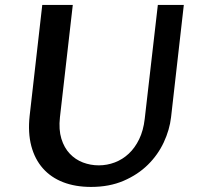

<svg xmlns="http://www.w3.org/2000/svg" viewBox="-20 -735 796 765"><path d="M270 -715.3 218.8 -267.6Q213.4 -218.3 224.6 -182.1Q235.8 -146 258.1 -122.6Q280.3 -99.1 310.5 -87.6Q340.8 -76.2 373.5 -76.2Q406.7 -76.2 437.5 -87.9Q468.3 -99.6 492.9 -122.6Q517.6 -145.5 534.4 -180.2Q551.3 -214.8 556.6 -261.2L608.9 -715.3H712.4L661.6 -268.1Q655.8 -217.8 632.6 -168Q609.4 -118.2 569.3 -78.6Q529.3 -39.1 472.4 -14.6Q415.5 9.8 342.8 9.8Q280.3 9.8 231.7 -9Q183.1 -27.8 150.9 -64.2Q118.7 -100.6 104.7 -153.3Q90.8 -206.1 98.1 -273.4L148.4 -715.3Z"/></svg>

Font: Proza Libre
Style: Medium Italic
Weight: 500
Designer: Jasper de Waard
Foundry: Jasper de Waard
Version: Version 1.000; ttfautohint (v1.4.1.8-43bc)